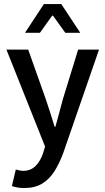

<svg xmlns="http://www.w3.org/2000/svg" viewBox="-20 -738 527 961"><path d="M101.6 203.1Q82.5 203.1 67.4 200.4Q52.2 197.8 39.6 193.4L59.1 110.4Q66.4 112.3 76.4 114.7Q86.4 117.2 94.7 117.2Q134.3 117.2 158.7 92Q183.1 66.9 195.8 27.8L205.6 -4.4L12.2 -489.7H121.1L209 -242.2Q220.2 -209.5 231.4 -174.1Q242.7 -138.7 253.4 -103.5H257.3Q267.1 -137.7 276.4 -173.1Q285.6 -208.5 294.9 -242.2L371.1 -489.7H475.6L296.9 26.9Q277.3 80.1 252 119.9Q226.6 159.7 190.4 181.4Q154.3 203.1 101.6 203.1ZM105 -573.7 199.7 -717.8H286.6L381.8 -573.7H307.1L245.1 -659.7H241.2L179.7 -573.7Z"/></svg>

Font: Varta Light
Style: Bold
Weight: 700
Version: Version 1.004